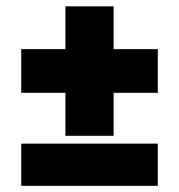

<svg xmlns="http://www.w3.org/2000/svg" viewBox="-20 -602 580 622"><path d="M348.1 -162.1H191.9V-301.3H48.8V-442.9H191.9V-581.5H348.1V-442.9H491.2V-301.3H348.1ZM491.2 0H48.8V-136.7H491.2Z"/></svg>

Font: Kumbh Sans Black
Style: Regular
Weight: 900
Version: Version 1.005